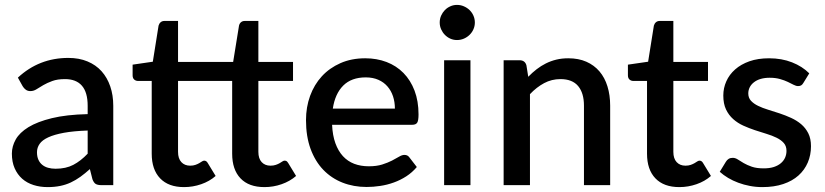

<svg xmlns="http://www.w3.org/2000/svg" viewBox="-20 -756 3367 784"><path d="M338 -223Q280.5 -221 241 -213.8Q201.5 -206.5 177 -195.2Q152.5 -184 141.8 -168.5Q131 -153 131 -134.5Q131 -116.5 136.8 -103.8Q142.5 -91 152.8 -82.8Q163 -74.5 176.8 -70.8Q190.5 -67 207 -67Q249 -67 279.2 -82.8Q309.5 -98.5 338 -128.5ZM53 -439Q139.5 -519.5 259 -519.5Q303 -519.5 337.2 -505.2Q371.5 -491 394.8 -465Q418 -439 430.2 -403.2Q442.5 -367.5 442.5 -324V0H394.5Q379 0 371 -4.8Q363 -9.5 357.5 -24L347 -65.5Q327.5 -48 308.5 -34.2Q289.5 -20.5 269.2 -11Q249 -1.5 225.8 3.2Q202.5 8 174.5 8Q143.5 8 116.8 -0.5Q90 -9 70.5 -26.2Q51 -43.5 39.8 -69Q28.5 -94.5 28.5 -129Q28.5 -158.5 44.2 -186.5Q60 -214.5 96.2 -236.8Q132.5 -259 191.8 -273.5Q251 -288 338 -290V-324Q338 -379 314.5 -406Q291 -433 245.5 -433Q214.5 -433 193.5 -425.2Q172.5 -417.5 157 -408.5Q141.5 -399.5 129.5 -391.8Q117.5 -384 104 -384Q93 -384 85.2 -389.8Q77.5 -395.5 72.5 -404Z M731.5 8Q668 8 633.8 -27.8Q599.5 -63.5 599.5 -128.5V-425.5H543.5Q534.5 -425.5 528 -431.2Q521.5 -437 521.5 -448.5V-492L604 -504L627.5 -651.5Q630 -660 636 -665.2Q642 -670.5 652 -670.5H707V-503H932L956 -651.5Q958 -660 964 -665.2Q970 -670.5 980 -670.5H1035V-503H1176.5V-425.5H1035V-136Q1035 -108.5 1048.5 -94Q1062 -79.5 1084.5 -79.5Q1097 -79.5 1106.2 -82.8Q1115.5 -86 1122 -89.8Q1128.5 -93.5 1133.2 -96.8Q1138 -100 1142 -100Q1147.5 -100 1150.5 -97.8Q1153.5 -95.5 1157 -90L1189 -37.5Q1163.5 -15.5 1129.8 -3.8Q1096 8 1060 8Q996 8 962 -27.8Q928 -63.5 928 -128.5V-425.5H707V-136Q707 -108.5 720.5 -94Q734 -79.5 756.5 -79.5Q769 -79.5 778 -82.8Q787 -86 793.5 -89.8Q800 -93.5 804.8 -96.8Q809.5 -100 814 -100Q823 -100 828.5 -90L860.5 -37.5Q835.5 -15.5 801.5 -3.8Q767.5 8 731.5 8Z M1592.5 -312.5Q1592.5 -339.5 1584.8 -362.8Q1577 -386 1562 -403.2Q1547 -420.5 1524.8 -430.2Q1502.5 -440 1473.5 -440Q1415 -440 1381.5 -406.5Q1348 -373 1339 -312.5ZM1336 -246.5Q1338 -203 1349.5 -171.2Q1361 -139.5 1380.2 -118.5Q1399.5 -97.5 1426.2 -87.2Q1453 -77 1486 -77Q1517.5 -77 1540.5 -84.2Q1563.5 -91.5 1580.5 -100.2Q1597.5 -109 1609.5 -116.2Q1621.5 -123.5 1631.5 -123.5Q1644.5 -123.5 1651.5 -113.5L1682 -74Q1663 -51.5 1639 -36Q1615 -20.5 1588 -10.8Q1561 -1 1532.5 3.2Q1504 7.5 1477 7.5Q1424 7.5 1378.8 -10.2Q1333.5 -28 1300.2 -62.5Q1267 -97 1248.2 -148Q1229.5 -199 1229.5 -265.5Q1229.5 -318.5 1246.2 -364.5Q1263 -410.5 1294.2 -444.5Q1325.5 -478.5 1370.2 -498.2Q1415 -518 1471.5 -518Q1518.5 -518 1558.5 -502.8Q1598.5 -487.5 1627.5 -458Q1656.5 -428.5 1672.8 -385.8Q1689 -343 1689 -288.5Q1689 -263.5 1683.5 -255Q1678 -246.5 1663.5 -246.5Z M1901 -510V0H1793.5V-510ZM1919 -664Q1919 -649.5 1913.2 -636.5Q1907.5 -623.5 1897.5 -613.8Q1887.5 -604 1874.2 -598.2Q1861 -592.5 1846 -592.5Q1831.5 -592.5 1818.8 -598.2Q1806 -604 1796.5 -613.8Q1787 -623.5 1781.2 -636.5Q1775.5 -649.5 1775.5 -664Q1775.5 -679 1781.2 -692Q1787 -705 1796.5 -714.8Q1806 -724.5 1818.8 -730.2Q1831.5 -736 1846 -736Q1861 -736 1874.2 -730.2Q1887.5 -724.5 1897.5 -714.8Q1907.5 -705 1913.2 -692Q1919 -679 1919 -664Z M2137 -442.5Q2153.5 -459.5 2171.2 -473.2Q2189 -487 2209 -497Q2229 -507 2251.5 -512.5Q2274 -518 2300.5 -518Q2342.5 -518 2374.2 -504Q2406 -490 2427.8 -464.5Q2449.5 -439 2460.5 -403.2Q2471.5 -367.5 2471.5 -324.5V0H2364.5V-324.5Q2364.5 -376 2340.8 -404.5Q2317 -433 2268.5 -433Q2232.5 -433 2201.8 -416.5Q2171 -400 2144 -371.5V0H2036.5V-510H2101.5Q2123.5 -510 2129.5 -489.5Z M2754 8Q2690.5 8 2656.2 -27.8Q2622 -63.5 2622 -128.5V-425.5H2566Q2557 -425.5 2550.5 -431.2Q2544 -437 2544 -448.5V-492L2626.5 -504L2650 -651.5Q2652.5 -660 2658.5 -665.2Q2664.5 -670.5 2674.5 -670.5H2729.5V-503H2871V-425.5H2729.5V-136Q2729.5 -108.5 2743 -94Q2756.5 -79.5 2779 -79.5Q2791.5 -79.5 2800.5 -82.8Q2809.5 -86 2816 -89.8Q2822.5 -93.5 2827.2 -96.8Q2832 -100 2836.5 -100Q2845.5 -100 2851 -90L2883 -37.5Q2858 -15.5 2824 -3.8Q2790 8 2754 8Z M3260.5 -417.5Q3256.5 -410.5 3251.5 -407.5Q3246.5 -404.5 3239 -404.5Q3230.5 -404.5 3220.5 -409.8Q3210.5 -415 3197 -421.5Q3183.5 -428 3165.2 -433.2Q3147 -438.5 3122.5 -438.5Q3102.5 -438.5 3086.2 -433.8Q3070 -429 3058.8 -420.2Q3047.5 -411.5 3041.5 -399.8Q3035.5 -388 3035.5 -374.5Q3035.5 -356.5 3046.5 -344.5Q3057.5 -332.5 3075.5 -323.8Q3093.5 -315 3116.5 -308Q3139.5 -301 3163.5 -293Q3187.5 -285 3210.5 -274.5Q3233.5 -264 3251.5 -248.8Q3269.5 -233.5 3280.5 -211.8Q3291.5 -190 3291.5 -159Q3291.5 -123 3278.5 -92.5Q3265.5 -62 3240.5 -39.5Q3215.5 -17 3178.2 -4.5Q3141 8 3093 8Q3066.5 8 3041.8 3.2Q3017 -1.5 2994.8 -9.8Q2972.5 -18 2953.2 -29.5Q2934 -41 2919 -54.5L2944 -95.5Q2948.5 -103 2955.2 -107.2Q2962 -111.5 2972 -111.5Q2982.5 -111.5 2992.8 -104.8Q3003 -98 3016.8 -90Q3030.5 -82 3050 -75.2Q3069.5 -68.5 3098.5 -68.5Q3122.5 -68.5 3140 -74.2Q3157.5 -80 3169 -90Q3180.5 -100 3186 -112.8Q3191.5 -125.5 3191.5 -140Q3191.5 -159.5 3180.5 -172Q3169.5 -184.5 3151.2 -193.5Q3133 -202.5 3109.8 -209.5Q3086.5 -216.5 3062.5 -224.5Q3038.5 -232.5 3015.2 -243Q2992 -253.5 2973.8 -269.8Q2955.5 -286 2944.5 -309.2Q2933.5 -332.5 2933.5 -366Q2933.5 -396.5 2945.8 -424Q2958 -451.5 2981.8 -472.5Q3005.5 -493.5 3040.2 -505.8Q3075 -518 3120.5 -518Q3172 -518 3214 -501.5Q3256 -485 3284.5 -456.5Z"/></svg>

Font: LatoLatin Semibold
Style: Regular
Weight: 600
Designer: Lukasz Dziedzic with Adam Twardoch and Botio Nikoltchev
Foundry: tyPoland Lukasz Dziedzic
Version: Version 2.015; 2015-08-06; http://www.latofonts.com/